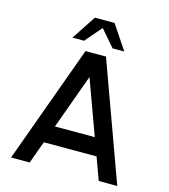

<svg xmlns="http://www.w3.org/2000/svg" viewBox="-129 -1000 967 1101"><g transform="rotate(15 355.0 -449.5)"><path d="M294.5 -700H416L670.5 0H560.5L512 -133H199L150.5 0H40ZM237 -237H473.5L355 -562ZM413.5 -899 510 -755H440.5L355.5 -853.5L271 -755H202L297 -899Z"/></g></svg>

Font: Urbanist SemiBold
Style: Regular
Weight: 600
Designer: Corey Hu
Foundry: Corey Hu
Version: Version 1.321; ttfautohint (v1.8.4.7-5d5b)